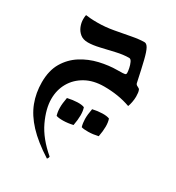

<svg xmlns="http://www.w3.org/2000/svg" viewBox="-205 -495 1035 1128"><g transform="rotate(30 312.0 68.5)"><path d="M442 -371Q456 -371 467.5 -351Q479 -331 491.5 -280.5Q504 -230 523 -140Q525 -130 538 -124.5Q551 -119 553 -112Q559 -98 559 -69Q559 -51 555 -30.5Q551 -10 546 2Q504 -13 460 -20Q416 -27 368 -27Q295 -27 242.5 2.5Q190 32 162 81Q134 130 134 191Q134 257 171.5 337Q209 417 295 490Q295 500 287 508Q194 449 139.5 390.5Q85 332 61 269Q37 206 37 134Q37 54 69 0Q101 -54 153 -87Q205 -120 267 -134.5Q329 -149 389 -149Q429 -149 436.5 -151.5Q444 -154 444 -163Q444 -175 440 -194.5Q436 -214 428.5 -230Q421 -246 410 -246Q371 -246 323.5 -235Q276 -224 231 -213.5Q186 -203 154 -203Q121 -203 101 -219.5Q81 -236 71.5 -260Q62 -284 62 -308Q62 -312 62.5 -321.5Q63 -331 65 -337Q79 -335 97.5 -333.5Q116 -332 145 -332Q197 -332 252.5 -342Q308 -352 357.5 -361.5Q407 -371 442 -371ZM211 262Q204 240 203.5 211.5Q203 183 211 141Q247 133 277 132Q307 131 324 138Q339 180 324 259Q290 267 258.5 267.5Q227 268 211 262ZM372 246Q365 223 364.5 194.5Q364 166 372 124Q408 116 438 115.5Q468 115 485 122Q500 164 485 242Q451 250 419 250.5Q387 251 372 246Z"/></g></svg>

Font: Ruwudu SemiBold
Style: Regular
Weight: 600
Designer: Becca Hirsbrunner Spalinger
Foundry: SIL International
Version: Version 3.000